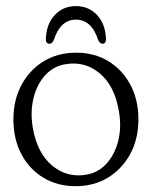

<svg xmlns="http://www.w3.org/2000/svg" viewBox="-20 -616 510 645"><path d="M236 -439Q297 -439 344 -410.5Q391 -382 418 -331.2Q445 -280.5 445 -215Q445 -150 417.8 -99.2Q390.5 -48.5 343 -19.5Q295.5 9.5 234 9.5Q173 9.5 125.8 -19Q78.5 -47.5 51.8 -98.2Q25 -149 25 -214.5Q25 -279.5 52 -330.2Q79 -381 126.5 -410Q174 -439 236 -439ZM272 -29.5Q313 -37.5 340 -68.8Q367 -100 377.8 -145.5Q388.5 -191 379.5 -241.5Q365.5 -327.5 314.8 -369.8Q264 -412 198 -400Q157 -392.5 129.8 -361Q102.5 -329.5 92 -284Q81.5 -238.5 90 -188Q104.5 -102 155.2 -59.8Q206 -17.5 272 -29.5ZM235 -550Q182.5 -550 160.5 -481Q155 -469 146.5 -469Q133 -469 134 -486Q136 -535.5 164 -565.5Q192 -595.5 235 -595.5Q278 -595.5 306 -565.5Q334 -535.5 336 -486Q336.5 -469 324 -469Q316 -469 310 -481Q288 -550 235 -550Z"/></svg>

Font: Fraunces 144pt SuperSoft Light
Style: Regular
Weight: 300
Version: Version 1.000;[0bf87f6ff]